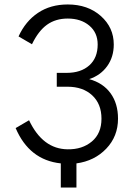

<svg xmlns="http://www.w3.org/2000/svg" viewBox="-20 -717 593 859"><path d="M508 -186Q508 -107 455.5 -52Q403 3 322 14V122H252V14Q111 -1 50 -144L110 -179Q171 -50 283 -49Q348 -48 391 -84Q434 -120 434 -186Q434 -252 392.5 -290.5Q351 -329 282 -329H234V-391H278Q342 -391 379.5 -424.5Q417 -458 417 -518Q417 -571 379.5 -602.5Q342 -634 283 -634Q229 -634 190.5 -606.5Q152 -579 123 -519L63 -554Q94 -622 150 -659.5Q206 -697 283 -697Q373 -697 431 -645.5Q489 -594 489 -518Q489 -462 459.5 -421Q430 -380 379 -363Q441 -346 474.5 -300Q508 -254 508 -186Z"/></svg>

Font: Didact Gothic
Style: Regular
Weight: 400
Designer: Daniel Johnson
Foundry: Daniel Johnson
Version: Version 2.101;PS 002.101;hotconv 1.0.88;makeotf.lib2.5.64775